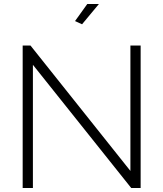

<svg xmlns="http://www.w3.org/2000/svg" viewBox="-20 -937 813 957"><path d="M473 -917 389 -816 354 -832 415 -917ZM634 0 144 -614V0H93V-710H132L630 -85V-710H681V0Z"/></svg>

Font: Raleway
Style: Light
Weight: 300
Designer: Matt McInerney, Pablo Impallari, Rodrigo Fuenzalida
Foundry: Matt McInerney, Pablo Impallari, Rodrigo Fuenzalida
Version: Version 3.000